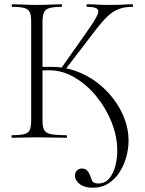

<svg xmlns="http://www.w3.org/2000/svg" viewBox="-20 -645 677 899"><path d="M414 234Q376 234 353.5 217Q331 200 331 178Q331 163 340 153.5Q349 144 364 144Q379 144 388 153.5Q397 163 401 175Q406 188 411 201Q416 214 441 214Q472 214 491.5 190.5Q511 167 520 132Q529 97 529 61Q529 -7 502 -74Q475 -141 430 -195.5Q385 -250 328 -283Q271 -316 211 -316Q199 -316 187 -315.5Q175 -315 163 -313L160 -330Q177 -332 192 -332Q207 -332 223 -332Q280 -332 333.5 -313Q387 -294 432 -260.5Q477 -227 510.5 -183Q544 -139 563 -89Q582 -39 582 13Q582 50 571.5 89Q561 128 540 161Q519 194 487.5 214Q456 234 414 234ZM36 0Q34 0 34 -6Q34 -12 36 -12Q74 -12 93.5 -17Q113 -22 119.5 -37Q126 -52 126 -81V-544Q126 -573 119.5 -587.5Q113 -602 94 -607.5Q75 -613 37 -613Q35 -613 35 -619Q35 -625 37 -625Q61 -625 90.5 -623.5Q120 -622 152 -622Q187 -622 216 -623.5Q245 -625 268 -625Q270 -625 270 -619Q270 -613 268 -613Q230 -613 211 -607Q192 -601 185.5 -586Q179 -571 179 -542V-81Q179 -52 186.5 -37Q194 -22 218 -17Q242 -12 291 -12Q294 -12 294 -6Q294 0 291 0Q263 0 228 -1Q193 -2 152 -2Q120 -2 90 -1Q60 0 36 0ZM284 -317 267 -326 395 -508Q441 -573 440.5 -593Q440 -613 387 -613Q385 -613 385 -619Q385 -625 387 -625Q411 -625 435 -623.5Q459 -622 499 -622Q537 -622 558.5 -623.5Q580 -625 600 -625Q603 -625 603 -619Q603 -613 600 -613Q563 -613 535.5 -602.5Q508 -592 482.5 -567.5Q457 -543 425 -501Z"/></svg>

Font: Cormorant Infant Light
Style: Regular
Weight: 300
Designer: Christian Thalmann (Catharsis Fonts)
Foundry: Catharsis Fonts
Version: Version 4.001